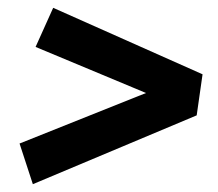

<svg xmlns="http://www.w3.org/2000/svg" viewBox="-20 -603 557 491"><path d="M64 -132 30 -236 388 -379 385 -352 71 -483 116 -583 498 -413 483 -308Z"/></svg>

Font: Bitter Thin
Style: Bold Italic
Weight: 700
Italic angle: -9°
Version: Version 3.021